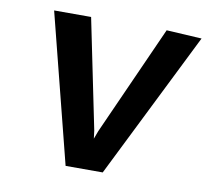

<svg xmlns="http://www.w3.org/2000/svg" viewBox="-64 -587 713 657"><g transform="rotate(10 293.0 -258.5)"><path d="M204 0 73 -517H201.5L279.5 -136.5L283 -108.5L293.5 -136.5L464 -517L586.5 -510L333 0Z"/></g></svg>

Font: Expletus Sans SemiBold
Style: Italic
Weight: 600
Italic angle: -7°
Version: Version 7.500